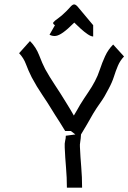

<svg xmlns="http://www.w3.org/2000/svg" viewBox="-20 -863 591 884"><path d="M288 1Q288 -45 284 -91Q280 -137 278 -184Q277 -204 280 -215Q283 -226 283 -238L327 -244L306 -260H280Q269 -279 256 -299Q243 -319 233.5 -334Q224 -349 223 -351Q200 -389 174.5 -426.5Q149 -464 126 -507Q110 -539 99.5 -567.5Q89 -596 68 -618L118 -674Q146 -646 160.5 -608Q175 -570 188 -545Q208 -509 233 -471.5Q258 -434 283 -393Q294 -375 303.5 -359.5Q313 -344 320 -331Q328 -344 335 -356.5Q342 -369 349 -381Q367 -410 385.5 -437Q404 -464 417 -489Q430 -513 440 -543.5Q450 -574 464 -604.5Q478 -635 501 -658L551 -603Q533 -584 523 -560.5Q513 -537 504.5 -510Q496 -483 479 -452Q462 -418 443 -391.5Q424 -365 409 -340Q395 -315 381 -291Q367 -267 353 -244Q352 -225 349.5 -210.5Q347 -196 348 -187Q350 -141 354 -94.5Q358 -48 358 1ZM409 -695Q399 -695 383.5 -705.5Q368 -716 351.5 -731Q335 -746 322 -759Q291 -728 270.5 -713.5Q250 -699 236 -697.5Q222 -696 208 -703L233 -747Q221 -754 226 -760.5Q231 -767 247.5 -778.5Q264 -790 285 -811Q292 -818 296.5 -823Q301 -828 302 -829Q312 -841 319.5 -842.5Q327 -844 337 -833L409 -747ZM346 -784H345Q346 -784 346 -784.5Q346 -785 346 -784ZM345 -784V-783Q345 -783 345 -784ZM344 -783Q344 -783 344 -782.5Q344 -782 344 -782Q344 -782 344 -782.5Q344 -783 344 -783ZM343 -782Q343 -782 343 -781ZM343 -781Q342 -781 342 -780.5Q342 -780 342 -781Z"/></svg>

Font: Syne Tactile
Style: Regular
Weight: 400
Designer: Lucas Descroix
Foundry: Bonjour Monde
Version: Version 2.100; ttfautohint (v1.8.3)